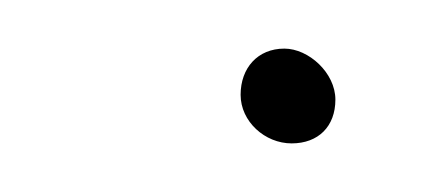

<svg xmlns="http://www.w3.org/2000/svg" viewBox="-20 -117 184 79"><path d="M79 -78C79 -67 89 -58 100 -58C111 -58 118 -65 118 -76C118 -87 107 -97 97 -97C86 -97 79 -89 79 -78Z"/></svg>

Font: Stray Cat
Style: UltExt
Weight: 400
Version: Version 1.0